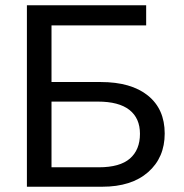

<svg xmlns="http://www.w3.org/2000/svg" viewBox="-20 -708 696 728"><path d="M604.5 -201.7Q604.5 -110.4 541.5 -55.2Q478.5 0 367.7 0H82V-688H534.2V-611.8H175.3V-397H361.8Q477.1 -397 540.8 -345.7Q604.5 -294.4 604.5 -201.7ZM510.7 -200.7Q510.7 -259.8 470.7 -291.3Q430.7 -322.8 350.6 -322.8H175.3V-73.7H354.5Q434.6 -73.7 472.7 -106.9Q510.7 -140.1 510.7 -200.7Z"/></svg>

Font: Liberation Sans
Style: Regular
Weight: 400
Designer: Steve Matteson
Foundry: Ascender Corporation
Version: Version 2.00.1